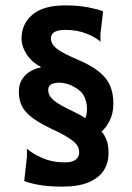

<svg xmlns="http://www.w3.org/2000/svg" viewBox="-20 -643 491 713"><path d="M212 50Q158 50 121.5 43Q85 36 70 29L80 -61V-91Q98 -74 135.5 -57Q173 -40 222 -40Q248 -40 261 -50Q274 -60 274 -77Q274 -91 267 -102.5Q260 -114 237 -129.5Q214 -145 166 -167Q102 -198 76 -227.5Q50 -257 50 -302Q50 -332 63.5 -351Q77 -370 96 -380Q115 -390 131 -392V-395Q97 -413 78.5 -442Q60 -471 60 -499Q60 -555 101 -589Q142 -623 222 -623Q271 -623 308.5 -615.5Q346 -608 363 -601L353 -517V-488Q338 -503 303 -517.5Q268 -532 222 -532Q194 -532 181.5 -523.5Q169 -515 169 -501Q169 -481 188 -464.5Q207 -448 265 -423Q318 -401 347.5 -377Q377 -353 389 -324.5Q401 -296 401 -258Q401 -222 387 -194.5Q373 -167 357 -155Q368 -142 375.5 -123.5Q383 -105 383 -74Q383 -37 364.5 -9Q346 19 308 34.5Q270 50 212 50ZM297 -204Q300 -212 301.5 -220.5Q303 -229 303 -238Q303 -263 293 -284.5Q283 -306 254 -321Q235 -332 213 -335Q191 -338 175 -332Q159 -326 159 -309Q159 -291 173.5 -276Q188 -261 224 -243Q251 -229 267 -221.5Q283 -214 297 -204Z"/></svg>

Font: Red Rose SemiBold
Style: Regular
Weight: 600
Designer: Jaikishan Patel
Version: Version 2.000